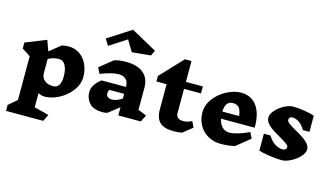

<svg xmlns="http://www.w3.org/2000/svg" viewBox="-118 -1301 3393 1967"><g transform="rotate(15 1578.5 -317.0)"><path d="M313 -9V141L469 181L433 253H39V190L128 113V-351L39 -408V-472L259 -560L299 -448L418 -543Q450 -551 491 -551Q555 -551 606 -516.5Q657 -482 685.5 -421.5Q714 -361 714 -288Q714 -209 662 -140Q610 -71 531.5 -30.5Q453 10 380 10V9Q343 9 313 -9ZM313 -371V-219Q313 -175 345.5 -145.5Q378 -116 438 -116Q519 -116 519 -242Q519 -312 495.5 -356.5Q472 -401 426 -401Q365 -401 313 -371Z M1401 0H1162V-87L1049 2Q1029 10 999 10Q900 10 856 -38.5Q812 -87 812 -155Q812 -194 836 -232Q860 -270 904 -302H1162V-306Q1162 -358 1133.5 -383.5Q1105 -409 1058 -409Q989 -409 865 -361L835 -423L973 -534Q1026 -551 1098 -551Q1216 -551 1281.5 -498Q1347 -445 1347 -344V-108L1437 -73ZM1162 -178V-229H1005Q994 -211 994 -190Q994 -167 1010.5 -153.5Q1027 -140 1056 -140Q1103 -140 1162 -178ZM1326 -680 1128 -661 1057 -778 875 -661 834 -728 1081 -887 1353 -737Z M1838 2Q1800 10 1750 10Q1649 10 1603 -33.5Q1557 -77 1557 -168V-437H1449V-495L1672 -732H1742V-511H1922V-437H1742V-180Q1742 -116 1820 -116Q1841 -116 1860.5 -121Q1880 -126 1909 -140L1939 -78Z M2544 -240H2187Q2198 -187 2228 -155.5Q2258 -124 2306 -124Q2377 -124 2513 -185L2543 -123L2399 -7Q2336 10 2248 10Q2173 10 2113 -24.5Q2053 -59 2019.5 -119Q1986 -179 1986 -253Q1986 -333 2038 -401.5Q2090 -470 2168 -510.5Q2246 -551 2319 -551Q2427 -551 2486.5 -469.5Q2546 -388 2544 -240ZM2181 -314H2359Q2353 -371 2332 -398.5Q2311 -426 2265 -426Q2224 -426 2203.5 -398.5Q2183 -371 2181 -314Z M2817 -215Q2765 -245 2732 -267Q2699 -289 2675.5 -317Q2652 -345 2652 -377Q2652 -413 2687.5 -454Q2723 -495 2775 -523Q2827 -551 2871 -551Q2924 -551 2994.5 -539.5Q3065 -528 3097 -514V-344H3027Q3002 -390 2965.5 -416Q2929 -442 2891 -442Q2874 -442 2864.5 -432.5Q2855 -423 2855 -408Q2855 -389 2879.5 -371Q2904 -353 2960 -321Q3011 -292 3043 -270.5Q3075 -249 3098 -222Q3121 -195 3121 -164Q3121 -127 3084 -86.5Q3047 -46 2993.5 -18Q2940 10 2896 10Q2839 10 2761.5 -1.5Q2684 -13 2651 -27V-205H2721Q2750 -155 2792.5 -127Q2835 -99 2877 -99Q2895 -99 2906.5 -108.5Q2918 -118 2918 -132Q2918 -149 2894.5 -166.5Q2871 -184 2817 -215Z"/></g></svg>

Font: Inknut Antiqua ExtraBold
Style: Regular
Weight: 800
Designer: Claus Eggers Sørensen
Foundry: Claus Eggers Sørensen
Version: Version 1.003; ttfautohint (v1.8.2) -l 8 -r 50 -G 200 -x 14 